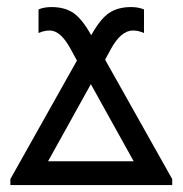

<svg xmlns="http://www.w3.org/2000/svg" viewBox="-20 -532 525 552"><path d="M475.1 0H9.8V-17.1L201.2 -357.9L183.1 -391.1Q154.3 -444.3 123 -444.3Q106.9 -444.3 90.8 -437V-504.9Q106.4 -511.7 127.9 -511.7Q167 -511.7 191.9 -494.1Q216.8 -476.6 242.2 -430.7Q268.1 -477.1 293.2 -494.4Q318.4 -511.7 356.9 -511.7Q377.9 -511.7 394 -504.9V-437Q377.9 -444.3 362.3 -444.3Q328.1 -444.3 298.8 -391.1L282.2 -360.4L475.1 -17.1ZM364.3 -68.4 241.2 -290 118.2 -68.4Z"/></svg>

Font: Segoe UI Historic
Style: Regular
Weight: 400
Foundry: Microsoft Corporation
Version: Version 1.03